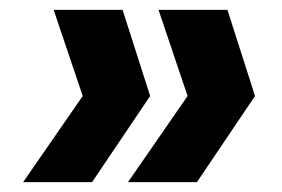

<svg xmlns="http://www.w3.org/2000/svg" viewBox="-20 -490 572 390"><path d="M229 -470 285 -295 167 -120H27L148 -295L89 -470ZM442 -470 498 -295 380 -120H240L361 -295L302 -470Z"/></svg>

Font: DM Sans 18pt Black
Style: Italic
Weight: 900
Italic angle: -10°
Designer: Colophon Foundry, Jonny Pinhorn
Foundry: Colophon Foundry
Version: Version 4.004;gftools[0.9.30]